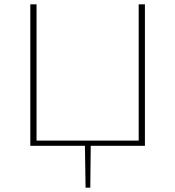

<svg xmlns="http://www.w3.org/2000/svg" viewBox="-20 -678 815 893"><path d="M654 -658V0H402L400 195H378L375 0H121V-658H150V-24H625V-658Z"/></svg>

Font: Ysabeau Extralight
Style: Regular
Weight: 200
Designer: Christian Thalmann (Catharsis Fonts)
Version: Version 0.003